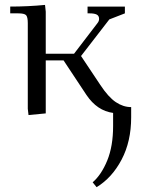

<svg xmlns="http://www.w3.org/2000/svg" viewBox="-20 -466 578 789"><path d="M22 -411.1V-439Q94.7 -439 165 -445.8L168 -418V-245.1H284.2L379.9 -370.1Q387.2 -378.9 387.2 -388.2Q387.2 -400.9 377.7 -406Q368.2 -411.1 348.1 -411.1H339.8V-439H493.2V-411.1L429.2 -386.2L313 -235.8L392.1 -117.2Q425.3 -66.9 455.8 -46.4Q486.3 -25.9 519 -25.9V16.1Q519 115.2 479.7 189.9Q440.4 264.6 377 303.2L360.8 283.2Q396.5 252.4 420.7 193.6Q444.8 134.8 444.8 51.8V-2Q378.9 -10.7 335 -76.2L241.2 -217.8H168V0L97.2 6.8L94.2 -19V-371.1Q94.2 -396 87.2 -403.6Q80.1 -411.1 55.2 -411.1Z"/></svg>

Font: Dihjauti
Style: Regular
Weight: 400
Designer: T. Christopher White
Version: Version 3.0.0